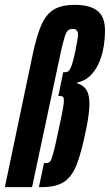

<svg xmlns="http://www.w3.org/2000/svg" viewBox="-36 -770 452 790"><path d="M272 -750Q334 -750 365 -725.5Q396 -701 396 -645Q396 -603 388 -565Q376 -508 348 -472.5Q320 -437 282 -431V-427Q308 -419 320 -399.5Q332 -380 332 -343Q332 -304 318 -236Q298 -138 278.5 -90Q259 -42 226.5 -21Q194 0 135 0H124L145 -99H153Q165 -99 170.5 -106Q176 -113 183.5 -140.5Q191 -168 206 -240Q227 -335 227 -356Q227 -367 223.5 -371Q220 -375 211 -375H204L224 -473H232Q241 -473 247 -478.5Q253 -484 259.5 -502.5Q266 -521 274 -560Q285 -613 285 -628Q285 -651 263 -651Q250 -651 243 -644Q236 -637 229 -614.5Q222 -592 211 -541L96 0H-16L96 -534Q114 -622 134 -667Q154 -712 186 -731Q218 -750 272 -750Z"/></svg>

Font: Saira Ultra Condensed ExtraBold
Style: Italic
Weight: 800
Width: 1
Italic angle: -12°
Designer: Hector Gatti with collaboration of the Omnibus-Type team
Foundry: Omnibus-Type
Version: Version 1.001; ttfautohint (v1.8)